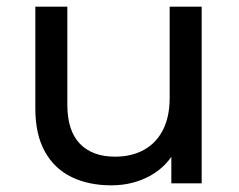

<svg xmlns="http://www.w3.org/2000/svg" viewBox="-20 -550 717 576"><path d="M314 6Q246 6 194.5 -19Q143 -44 114.5 -95.5Q86 -147 86 -225V-530H182V-236Q182 -158 219.5 -119Q257 -80 325 -80Q375 -80 412 -100.5Q449 -121 469 -160.5Q489 -200 489 -256V-530H585V0H494V-143L509 -105Q483 -52 431 -23Q379 6 314 6Z"/></svg>

Font: Montserrat Thin Medium
Style: Regular
Weight: 500
Version: Version 9.000